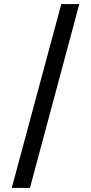

<svg xmlns="http://www.w3.org/2000/svg" viewBox="-20 -808 451 949"><path d="M38 121H128L372 -788H283Z"/></svg>

Font: Noto Sans Gunjala Gondi Medium
Style: Regular
Weight: 500
Designer: Ek Type
Foundry: Ek Type
Version: Version 1.004